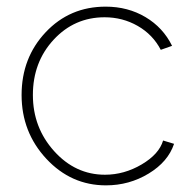

<svg xmlns="http://www.w3.org/2000/svg" viewBox="-20 -548 583 578"><path d="M298 -528Q365 -528 418 -496.5Q471 -465 498 -410L464 -398Q440 -444 394.5 -470Q349 -496 295 -496Q204 -496 141.5 -428.5Q79 -361 79 -262Q79 -164 143 -93Q207 -22 296 -22Q354 -22 406.5 -53Q459 -84 471 -125L504 -115Q486 -61 427.5 -25.5Q369 10 299 10Q194 10 119.5 -70Q45 -150 45 -262Q45 -374 117.5 -451Q190 -528 298 -528Z"/></svg>

Font: Raleway
Style: ExtraLight
Weight: 200
Designer: Matt McInerney, Pablo Impallari, Rodrigo Fuenzalida
Foundry: Matt McInerney, Pablo Impallari, Rodrigo Fuenzalida
Version: Version 2.001